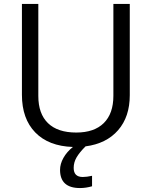

<svg xmlns="http://www.w3.org/2000/svg" viewBox="-20 -734 768 972"><path d="M637 -714V-252Q637 -143 578 -75Q519 -7 413 7Q382 38 367.5 63Q353 88 353 116Q353 162 399 162Q419 162 446 156V209Q415 218 385 218Q284 218 284 126Q284 96 301 65.5Q318 35 349 10Q226 6 158.5 -63.5Q91 -133 91 -254V-714H174V-248Q174 -158 223 -110.5Q272 -63 366 -63Q457 -63 505.5 -111Q554 -159 554 -249V-714Z"/></svg>

Font: OpenSansMMV
Style: Regular
Weight: 400
Designer: Steve Matteson
Foundry: Ascender Corporation
Version: Version 4.000